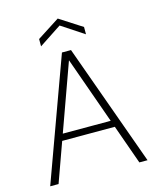

<svg xmlns="http://www.w3.org/2000/svg" viewBox="-129 -976 868 1065"><g transform="rotate(-15 305.0 -444.0)"><path d="M25 0 280 -700H332L584 0H537L307 -647H306L73 0ZM135 -226 150 -264H461L476 -226ZM177 -763V-805L306 -888L435 -805V-763L306 -848Z"/></g></svg>

Font: DM Sans 28pt ExtraLight
Style: Regular
Weight: 250
Version: Version 4.004;gftools[0.9.30]